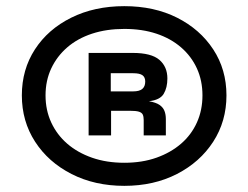

<svg xmlns="http://www.w3.org/2000/svg" viewBox="-20 -693 807 624"><path d="M384 -89Q288 -89 212.5 -127.5Q137 -166 94 -232.5Q51 -299 51 -383Q51 -467 93.5 -532.5Q136 -598 211.5 -635.5Q287 -673 384 -673Q481 -673 555.5 -635.5Q630 -598 673 -532.5Q716 -467 716 -383Q716 -299 673 -232.5Q630 -166 555 -127.5Q480 -89 384 -89ZM384 -164Q442 -164 488.5 -180.5Q535 -197 568.5 -226Q602 -255 620 -295Q638 -335 638 -383Q638 -431 620 -470.5Q602 -510 568.5 -539Q535 -568 488.5 -583.5Q442 -599 384 -599Q326 -599 279 -583.5Q232 -568 198.5 -539Q165 -510 146.5 -470.5Q128 -431 128 -383Q128 -335 146.5 -295Q165 -255 198.5 -226Q232 -197 279 -180.5Q326 -164 384 -164ZM268 -253V-521H411Q472 -521 498 -498.5Q524 -476 524 -438Q524 -408 512 -388Q500 -368 464 -364Q487 -360 498.5 -352Q510 -344 514.5 -332.5Q519 -321 519 -306V-253H447V-303Q447 -314 444 -320.5Q441 -327 431.5 -330Q422 -333 401 -333H341V-253ZM340 -396H413Q433 -396 442.5 -404Q452 -412 452 -428Q452 -442 443 -448.5Q434 -455 413 -455H340Z"/></svg>

Font: Syne Med Modified
Style: Regular
Weight: 500
Designer: Lucas Descroix
Foundry: Bonjour Monde
Version: Version 2.200